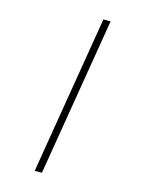

<svg xmlns="http://www.w3.org/2000/svg" viewBox="-140 -906 855 1131"><g transform="rotate(15 288.0 -340.0)"><path d="M186 143H230L390 -823H346Z"/></g></svg>

Font: Iosevka Sparkle XLtObl
Style: Regular
Weight: 200
Italic angle: -9°
Designer: Belleve Invis
Foundry: Belleve Invis
Version: Version 4.5.0; ttfautohint (v1.8.3)